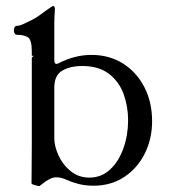

<svg xmlns="http://www.w3.org/2000/svg" viewBox="-20 -608 564 640"><path d="M292 11Q265 11 243 5.5Q221 0 204 -8Q190 -14 182 -15.5Q174 -17 166 -17Q147 -17 112 12Q112 12 111 12Q110 12 108 12Q106 12 95.5 9Q85 6 85 3Q85 -10 85.5 -44.5Q86 -79 86 -135V-416L92 -422H86V-437Q86 -476 72.5 -484Q59 -492 37 -492Q30 -492 27.5 -499.5Q25 -507 27.5 -514.5Q30 -522 37 -522Q46 -522 60.5 -529Q75 -536 87 -542Q101 -549 112.5 -557.5Q124 -566 135 -574Q144 -580 149.5 -584Q155 -588 158 -588Q163 -588 163 -575Q161 -550 161 -532Q161 -514 161 -502V-408Q161 -395 168 -395Q173 -395 177 -398Q230 -425 285 -425Q344 -425 389.5 -396.5Q435 -368 461 -318Q487 -268 487 -204Q487 -145 462.5 -96Q438 -47 394 -18Q350 11 292 11ZM278 -16Q318 -16 347 -43Q376 -70 391.5 -114Q407 -158 407 -207Q407 -253 392 -294.5Q377 -336 343 -362Q309 -388 254 -388Q214 -388 187.5 -372.5Q161 -357 161 -316V-147Q161 -121 175 -90Q189 -59 215.5 -37.5Q242 -16 278 -16Z"/></svg>

Font: Junicode SmExp
Style: Regular
Weight: 400
Width: 6
Designer: Peter S. Baker
Version: Version 2.205; ttfautohint (v1.8.4)